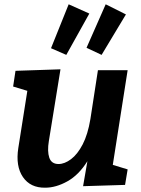

<svg xmlns="http://www.w3.org/2000/svg" viewBox="-20 -860 656 892"><path d="M190 12Q121 13 86.5 -37.5Q52 -88 65 -172L107 -438L41 -458L52 -531L261 -538L207 -205Q199 -157 209 -127.5Q219 -98 252 -98Q280 -98 310 -120.5Q340 -143 364 -189Q388 -235 400 -307L435 -534H573L504 -94L573 -73L561 -1L366 5L386 -111Q346 -47 293 -17.5Q240 12 190 12ZM452 -605 382 -638 471 -840 565 -793ZM288 -605 217 -636 299 -840 395 -797Z"/></svg>

Font: Bitter
Style: Bold Italic
Weight: 700
Italic angle: -9°
Designer: Sol Matas, and Bitter project Authors
Foundry: Sol Matas
Version: Version 2.001